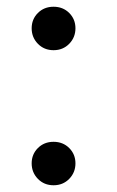

<svg xmlns="http://www.w3.org/2000/svg" viewBox="-20 -543 346 570"><path d="M74 -58Q74 -85 92.5 -103.5Q111 -122 139 -122Q167 -122 185.5 -103.5Q204 -85 204 -58Q204 -31 185.5 -12Q167 7 139 7Q111 7 92.5 -12Q74 -31 74 -58ZM74 -459Q74 -486 92.5 -504.5Q111 -523 139 -523Q167 -523 185.5 -504.5Q204 -486 204 -459Q204 -432 185.5 -413Q167 -394 139 -394Q111 -394 92.5 -413Q74 -432 74 -459Z"/></svg>

Font: Be Vietnam Medium
Style: Regular
Weight: 500
Designer: Gabriel Lam
Foundry: TypeRant
Version: Version 4.000